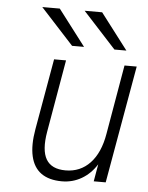

<svg xmlns="http://www.w3.org/2000/svg" viewBox="-53 -776 642 831"><g transform="rotate(5 268.0 -360.0)"><path d="M247 12Q191 12 157 -12.2Q123 -36.5 112 -84.8Q101 -133 113.5 -203.5L167.5 -511H219.5L165 -196.5Q151 -115.5 174.2 -76Q197.5 -36.5 258.5 -36.5Q322.5 -36.5 365 -81.5Q407.5 -126.5 421.5 -209.5L473.5 -511H526.5L436.5 0H384.5L397.5 -75Q371 -33 332 -10.5Q293 12 247 12ZM240 -576 97 -732H173L292 -576ZM424 -576 281 -732H357L476 -576Z"/></g></svg>

Font: Overpass ExtraLight
Style: Italic
Weight: 250
Italic angle: -10°
Designer: Delve Withrington, Dave Bailey, Thomas Jockin
Foundry: Delve Fonts LLC
Version: Version 4.000